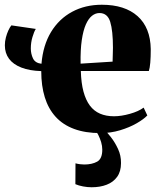

<svg xmlns="http://www.w3.org/2000/svg" viewBox="-20 -550 671 810"><path d="M404 11.5Q340 11.5 292.8 -6Q245.5 -23.5 214.8 -57.2Q184 -91 169 -139.5Q154 -188 154 -250Q104.5 -251.5 70 -265Q35.5 -278.5 18 -302.2Q0.5 -326 0.5 -358.5Q0.5 -375.5 4.8 -391.8Q9 -408 15.2 -421.5Q21.5 -435 28 -443L131 -428Q123.5 -416 116.8 -393.2Q110 -370.5 110 -345.5Q110 -323 119.2 -303.5Q128.5 -284 155 -281Q161.5 -359 195.2 -414.8Q229 -470.5 284.2 -500.2Q339.5 -530 409.5 -530Q506.5 -530 560.5 -481.8Q614.5 -433.5 616 -343Q616 -309 614 -285.8Q612 -262.5 608 -250.5H321Q322.5 -199.5 332.2 -163.5Q342 -127.5 359.2 -104.5Q376.5 -81.5 402 -70.5Q427.5 -59.5 461 -59.5Q491.5 -59.5 528 -69.8Q564.5 -80 586 -96L601.5 -63Q587 -47.5 556.8 -30Q526.5 -12.5 486.8 -0.5Q447 11.5 404 11.5ZM320 -281.5 455 -290Q455.5 -304.5 455.8 -319.2Q456 -334 456.5 -348.5Q456.5 -420.5 445 -457.8Q433.5 -495 399.5 -495Q383 -495 368.2 -483.5Q353.5 -472 342.2 -446.8Q331 -421.5 325 -380.8Q319 -340 320 -281.5ZM366.5 240Q349 240 330.5 236.5Q312 233 298 227L298.5 139Q307 141.5 318 142.8Q329 144 335.5 144Q368 144 389.8 132Q411.5 120 411.5 81.5Q411.5 66 406.8 50Q402 34 395 20Q388 6 380.5 -2.5L404 -6.5L420 -2.5Q431.5 7.5 448.2 29Q465 50.5 478 78.5Q491 106.5 490.5 138Q490.5 173.5 474.2 196Q458 218.5 430.2 229.2Q402.5 240 366.5 240Z"/></svg>

Font: Merriweather 120pt ExtraBold
Style: Regular
Weight: 800
Version: Version 2.100